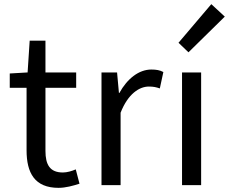

<svg xmlns="http://www.w3.org/2000/svg" viewBox="-20 -892 1103 925"><path d="M262 13C296 13 332 3 363 -7L345 -76C327 -68 303 -61 283 -61C220 -61 199 -99 199 -165V-469H347V-543H199V-696H123L113 -543L27 -538V-469H108V-168C108 -59 147 13 262 13Z M469 0H561V-349C597 -441 652 -475 697 -475C720 -475 732 -472 750 -466L767 -545C750 -554 733 -557 709 -557C649 -557 593 -513 555 -444H553L544 -543H469Z M857 0H949V-543H857ZM888 -640 1063 -812 998 -872 840 -686Z"/></svg>

Font: ChiuKong Gothic CL
Style: Regular
Weight: 400
Designer: Ryoko NISHIZUKA 西塚涼子 (kana, bopomofo & ideographs); Paul D. Hunt (Latin, Greek & Cyrillic); Sandoll Communications 산돌커뮤니
Foundry: Adobe
Version: Version 1.300